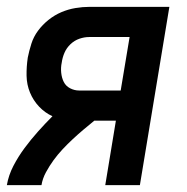

<svg xmlns="http://www.w3.org/2000/svg" viewBox="-24 -540 544 560"><path d="M-4 0Q1 -29 15 -56Q29 -83 47.5 -108Q66 -133 87 -156.5Q108 -180 129 -201Q107 -211 90 -229Q73 -247 63.5 -270Q54 -293 53.5 -319Q53 -345 57 -372Q61 -392 67.5 -412.5Q74 -433 87 -450.5Q100 -468 117.5 -482Q135 -496 155 -504.5Q175 -513 196 -516.5Q217 -520 237 -520H470L384 0H283L314 -188H251Q235 -175 219 -161.5Q203 -148 187.5 -133.5Q172 -119 158 -104Q144 -89 132 -72.5Q120 -56 110 -37.5Q100 -19 97 0ZM207 -276H328L354 -432H236Q222 -432 207.5 -427Q193 -422 181.5 -411Q170 -400 164 -386Q158 -372 156 -357Q153 -343 154.5 -328Q156 -313 162 -301Q168 -289 180.5 -282.5Q193 -276 207 -276Z"/></svg>

Font: Iosevka Term Curly SmBd Obl
Style: Regular
Weight: 600
Italic angle: -9°
Designer: Belleve Invis
Foundry: Belleve Invis
Version: Version 32.3.0